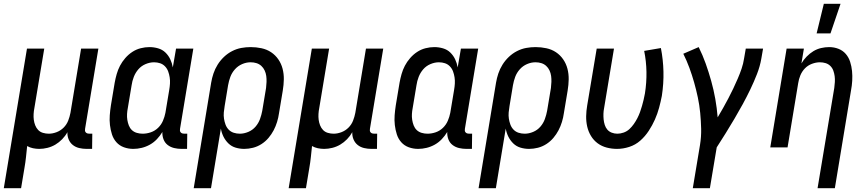

<svg xmlns="http://www.w3.org/2000/svg" viewBox="-50 -776 4570 1011"><path d="M-30 215 92 -520H183L131 -207Q128 -192 127 -176Q126 -160 128 -145Q130 -130 135.5 -116Q141 -102 151 -91.5Q161 -81 176 -76.5Q191 -72 207 -72Q227 -72 248 -80Q269 -88 285 -104Q301 -120 309 -140.5Q317 -161 321 -182L377 -520H468L398 -98Q397 -93 397.5 -88Q398 -83 401.5 -79Q405 -75 410 -73.5Q415 -72 420 -72H436L435 8H406Q386 8 367 3.5Q348 -1 333.5 -12.5Q319 -24 311.5 -42Q304 -60 305 -80Q294 -60 277.5 -43Q261 -26 241.5 -14.5Q222 -3 200 2.5Q178 8 157 8Q140 8 123.5 4.5Q107 1 93 -7Q90 21 87 50Q84 79 79 107L61 215Z M652 8Q626 8 602.5 -0.5Q579 -9 563 -27Q547 -45 539.5 -68.5Q532 -92 529 -117.5Q526 -143 528 -169Q530 -195 534 -221L554 -341Q558 -363 564.5 -386Q571 -409 582 -430Q593 -451 609.5 -470Q626 -489 646.5 -502.5Q667 -516 690.5 -522Q714 -528 737 -528Q760 -528 782.5 -521.5Q805 -515 821 -499.5Q837 -484 846.5 -464Q856 -444 860 -421L877 -520H968L898 -98Q897 -93 897.5 -88Q898 -83 901.5 -79Q905 -75 910 -73.5Q915 -72 920 -72H936L935 8H906Q886 8 867 3.5Q848 -1 833 -12.5Q818 -24 811 -42.5Q804 -61 805 -81Q793 -61 776.5 -43.5Q760 -26 739.5 -14.5Q719 -3 696.5 2.5Q674 8 652 8ZM701 -72Q723 -72 744.5 -79.5Q766 -87 782.5 -103Q799 -119 808 -140Q817 -161 821 -182L841 -302Q844 -319 845 -336Q846 -353 843.5 -369Q841 -385 835.5 -400Q830 -415 819 -426.5Q808 -438 793 -443Q778 -448 761 -448Q739 -448 716.5 -438.5Q694 -429 678.5 -411Q663 -393 654.5 -371Q646 -349 643 -327L623 -207Q620 -192 619 -176Q618 -160 620.5 -144.5Q623 -129 628.5 -115Q634 -101 644.5 -91Q655 -81 670 -76.5Q685 -72 701 -72Z M970 215 1062 -341Q1066 -365 1074 -389Q1082 -413 1096 -435.5Q1110 -458 1129.5 -476.5Q1149 -495 1172.5 -507Q1196 -519 1220.5 -523.5Q1245 -528 1270 -528Q1299 -528 1327 -522Q1355 -516 1377.5 -501Q1400 -486 1415.5 -463.5Q1431 -441 1438 -414Q1445 -387 1444.5 -358Q1444 -329 1439 -299L1419 -179Q1416 -157 1409 -134Q1402 -111 1391 -90Q1380 -69 1364 -50Q1348 -31 1327 -17.5Q1306 -4 1282.5 2Q1259 8 1236 8Q1213 8 1191 1.5Q1169 -5 1153 -20.5Q1137 -36 1127 -56Q1117 -76 1113 -99L1061 215ZM1213 -72Q1235 -72 1257.5 -81.5Q1280 -91 1295.5 -109Q1311 -127 1319 -149Q1327 -171 1331 -193L1351 -313Q1353 -329 1353.5 -345Q1354 -361 1352 -376Q1350 -391 1343.5 -405Q1337 -419 1326 -429Q1315 -439 1300.5 -443.5Q1286 -448 1270 -448H1269Q1247 -448 1225 -438.5Q1203 -429 1187 -411Q1171 -393 1163 -371.5Q1155 -350 1151 -327L1133 -218Q1130 -201 1128.5 -184Q1127 -167 1129.5 -151Q1132 -135 1137.5 -120Q1143 -105 1154 -93.5Q1165 -82 1180.5 -77Q1196 -72 1213 -72Z M1470 215 1592 -520H1683L1631 -207Q1628 -192 1627 -176Q1626 -160 1628 -145Q1630 -130 1635.5 -116Q1641 -102 1651 -91.5Q1661 -81 1676 -76.5Q1691 -72 1707 -72Q1727 -72 1748 -80Q1769 -88 1785 -104Q1801 -120 1809 -140.5Q1817 -161 1821 -182L1877 -520H1968L1898 -98Q1897 -93 1897.5 -88Q1898 -83 1901.5 -79Q1905 -75 1910 -73.5Q1915 -72 1920 -72H1936L1935 8H1906Q1886 8 1867 3.5Q1848 -1 1833.5 -12.5Q1819 -24 1811.5 -42Q1804 -60 1805 -80Q1794 -60 1777.5 -43Q1761 -26 1741.5 -14.5Q1722 -3 1700 2.5Q1678 8 1657 8Q1640 8 1623.5 4.5Q1607 1 1593 -7Q1590 21 1587 50Q1584 79 1579 107L1561 215Z M2152 8Q2126 8 2102.5 -0.5Q2079 -9 2063 -27Q2047 -45 2039.5 -68.5Q2032 -92 2029 -117.5Q2026 -143 2028 -169Q2030 -195 2034 -221L2054 -341Q2058 -363 2064.5 -386Q2071 -409 2082 -430Q2093 -451 2109.5 -470Q2126 -489 2146.5 -502.5Q2167 -516 2190.5 -522Q2214 -528 2237 -528Q2260 -528 2282.5 -521.5Q2305 -515 2321 -499.5Q2337 -484 2346.5 -464Q2356 -444 2360 -421L2377 -520H2468L2398 -98Q2397 -93 2397.5 -88Q2398 -83 2401.5 -79Q2405 -75 2410 -73.5Q2415 -72 2420 -72H2436L2435 8H2406Q2386 8 2367 3.5Q2348 -1 2333 -12.5Q2318 -24 2311 -42.5Q2304 -61 2305 -81Q2293 -61 2276.5 -43.5Q2260 -26 2239.5 -14.5Q2219 -3 2196.5 2.5Q2174 8 2152 8ZM2201 -72Q2223 -72 2244.5 -79.5Q2266 -87 2282.5 -103Q2299 -119 2308 -140Q2317 -161 2321 -182L2341 -302Q2344 -319 2345 -336Q2346 -353 2343.5 -369Q2341 -385 2335.5 -400Q2330 -415 2319 -426.5Q2308 -438 2293 -443Q2278 -448 2261 -448Q2239 -448 2216.5 -438.5Q2194 -429 2178.5 -411Q2163 -393 2154.5 -371Q2146 -349 2143 -327L2123 -207Q2120 -192 2119 -176Q2118 -160 2120.5 -144.5Q2123 -129 2128.5 -115Q2134 -101 2144.5 -91Q2155 -81 2170 -76.5Q2185 -72 2201 -72Z M2470 215 2562 -341Q2566 -365 2574 -389Q2582 -413 2596 -435.5Q2610 -458 2629.5 -476.5Q2649 -495 2672.5 -507Q2696 -519 2720.5 -523.5Q2745 -528 2770 -528Q2799 -528 2827 -522Q2855 -516 2877.5 -501Q2900 -486 2915.5 -463.5Q2931 -441 2938 -414Q2945 -387 2944.5 -358Q2944 -329 2939 -299L2919 -179Q2916 -157 2909 -134Q2902 -111 2891 -90Q2880 -69 2864 -50Q2848 -31 2827 -17.5Q2806 -4 2782.5 2Q2759 8 2736 8Q2713 8 2691 1.5Q2669 -5 2653 -20.5Q2637 -36 2627 -56Q2617 -76 2613 -99L2561 215ZM2713 -72Q2735 -72 2757.5 -81.5Q2780 -91 2795.5 -109Q2811 -127 2819 -149Q2827 -171 2831 -193L2851 -313Q2853 -329 2853.5 -345Q2854 -361 2852 -376Q2850 -391 2843.5 -405Q2837 -419 2826 -429Q2815 -439 2800.5 -443.5Q2786 -448 2770 -448H2769Q2747 -448 2725 -438.5Q2703 -429 2687 -411Q2671 -393 2663 -371.5Q2655 -350 2651 -327L2633 -218Q2630 -201 2628.5 -184Q2627 -167 2629.5 -151Q2632 -135 2637.5 -120Q2643 -105 2654 -93.5Q2665 -82 2680.5 -77Q2696 -72 2713 -72Z M3199 8Q3171 8 3144.5 1Q3118 -6 3097 -21.5Q3076 -37 3062 -60Q3048 -83 3042 -109.5Q3036 -136 3036.5 -164Q3037 -192 3042 -221L3092 -520H3183L3131 -207Q3128 -192 3127.5 -177Q3127 -162 3128.5 -147Q3130 -132 3134.5 -118Q3139 -104 3148 -93.5Q3157 -83 3171 -77.5Q3185 -72 3201 -72Q3217 -72 3234 -78Q3251 -84 3264 -96Q3277 -108 3287.5 -123Q3298 -138 3306 -153.5Q3314 -169 3320 -185.5Q3326 -202 3330.5 -218Q3335 -234 3339 -250.5Q3343 -267 3346 -284Q3355 -341 3354 -397.5Q3353 -454 3342 -508L3430 -523Q3442 -462 3443.5 -399Q3445 -336 3435 -271Q3429 -240 3420.5 -208.5Q3412 -177 3398.5 -146.5Q3385 -116 3366 -87Q3347 -58 3321.5 -35.5Q3296 -13 3263.5 -2.5Q3231 8 3199 8Z M3598 215 3636 -13Q3643 -56 3642 -98Q3641 -140 3637 -181.5Q3633 -223 3624.5 -263Q3616 -303 3605 -342Q3594 -381 3580 -419Q3566 -457 3548 -493L3629 -528Q3650 -486 3666 -441Q3682 -396 3695 -349.5Q3708 -303 3716.5 -255Q3725 -207 3729 -158Q3744 -183 3758 -208Q3772 -233 3785.5 -258.5Q3799 -284 3811 -309.5Q3823 -335 3834.5 -361.5Q3846 -388 3855 -414.5Q3864 -441 3868 -468L3877 -520H3968L3959 -468Q3952 -427 3936 -386Q3920 -345 3901 -305.5Q3882 -266 3861 -227.5Q3840 -189 3817.5 -151Q3795 -113 3771.5 -75Q3748 -37 3724 0L3688 215Z M4250 -600 4288 -756H4376L4323 -600ZM4255 215 4343 -313Q4345 -328 4346 -344Q4347 -360 4345 -375Q4343 -390 4338 -404Q4333 -418 4322.5 -428.5Q4312 -439 4297.5 -443.5Q4283 -448 4267 -448Q4247 -448 4225.5 -440Q4204 -432 4188.5 -416Q4173 -400 4164.5 -379.5Q4156 -359 4153 -338L4097 0H4006L4092 -520H4183L4170 -442Q4181 -461 4197.5 -478Q4214 -495 4233 -506.5Q4252 -518 4273.5 -523Q4295 -528 4316 -528Q4342 -528 4365 -519Q4388 -510 4403.5 -492Q4419 -474 4426.5 -450.5Q4434 -427 4436.5 -402Q4439 -377 4437.5 -351Q4436 -325 4431 -299L4346 215Z"/></svg>

Font: Iosevka SS18 Medium
Style: Italic
Weight: 500
Italic angle: -9°
Monospace: yes
Designer: Belleve Invis
Foundry: Belleve Invis
Version: Version 25.1.1; ttfautohint (v1.8.4)